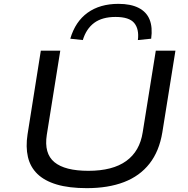

<svg xmlns="http://www.w3.org/2000/svg" viewBox="-20 -968 977 997"><path d="M431 9Q338 9 274.5 -10Q211 -29 174 -65Q137 -101 125 -153Q113 -205 123 -270L192 -705H293L223 -268Q208 -171 262.5 -126Q317 -81 439 -81Q565 -81 635.5 -132Q706 -183 721 -281L789 -705H891L823 -281Q807 -183 756.5 -118.5Q706 -54 624 -22.5Q542 9 431 9ZM410 -760 345 -767Q371 -856 435 -902Q499 -948 595 -948Q659 -948 700 -927Q741 -906 757 -866Q773 -826 765 -767L696 -760Q703 -817 677 -848.5Q651 -880 580 -880Q511 -880 469.5 -849.5Q428 -819 410 -760Z"/></svg>

Font: Nunito Sans 7pt Expanded
Style: Italic
Weight: 400
Width: 7
Italic angle: -9°
Designer: Vernon Adams
Foundry: Vernon Adams
Version: Version 3.101;gftools[0.9.27]